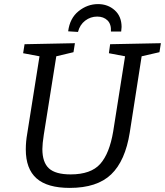

<svg xmlns="http://www.w3.org/2000/svg" viewBox="-20 -909 806 938"><path d="M766 -698 759 -654 672 -634 614 -262Q592 -123 523 -57Q454 9 321 9Q211 9 158.5 -37.5Q106 -84 106 -179Q106 -217 113 -256L173 -634L93 -649L100 -693L346 -698L339 -654L255 -634L194 -251Q187 -206 187 -181Q187 -116 219 -86.5Q251 -57 325 -57Q424 -57 469.5 -108Q515 -159 533 -267L591 -634L512 -649L518 -693ZM574 -777Q574 -771 572 -755H522Q524 -791 505 -809.5Q486 -828 455 -828Q422 -828 396 -808Q370 -788 361 -753L313 -756Q321 -820 364 -854.5Q407 -889 459 -889Q507 -889 540.5 -859Q574 -829 574 -777Z"/></svg>

Font: Bitter Pro
Style: Italic
Weight: 400
Italic angle: -9°
Designer: Sol Matas, and Bitter project Authors
Foundry: Sol Matas
Version: Version 1.010